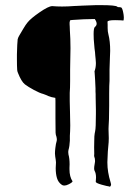

<svg xmlns="http://www.w3.org/2000/svg" viewBox="-20 -721 540 742"><path d="M458.5 -654.8V-651.4Q458.5 -641.6 456.1 -641.6H455.6Q455.6 -642.1 452.6 -642.1Q449.7 -642.6 445.3 -642.6Q434.6 -643.1 424.8 -643.1Q395.5 -643.1 395.5 -636.7L396 -625V-612.8Q396 -598.6 398.9 -588.4Q405.8 -562 405.8 -524.4Q405.8 -511.7 404.8 -498Q403.8 -480 403.3 -453.1V-408.7L402.3 -389.2Q401.9 -382.8 401.9 -359.9V-312.5Q401.4 -246.6 399.9 -235.8Q399.4 -230.5 399.4 -222.7Q399.4 -214.4 399.9 -203.6L400.4 -187.5L399.9 -171.4Q396 -137.2 395 -95.2V-92.3Q395 -56.2 407.2 -17.1L408.2 -13.2L409.2 -8.8V-7.8Q409.2 -3.4 405.3 0.5L402.8 0L399.4 -1Q395 -1.5 391.6 -2.4Q380.9 -4.9 372.6 -7.3Q350.1 -13.7 350.1 -18.6V-19Q351.1 -27.3 351.1 -34.7Q351.1 -51.3 345.7 -60.5Q343.8 -64.5 343.8 -69.8Q343.8 -73.2 344.2 -77.1L345.7 -86.4L347.2 -96.2V-100.6Q347.2 -108.9 344.2 -115.7Q343.8 -117.2 343.8 -119.6V-122.1L344.2 -125V-127.9L343.8 -151.4L344.2 -174.8L344.7 -194.3Q345.7 -205.6 347.7 -213.9Q350.6 -226.6 350.6 -280.3V-296.4Q350.1 -318.4 349.6 -347.2V-357.4L349.1 -366.7V-379.4L347.7 -410.2L345.7 -440.9L345.2 -444.8L346.2 -448.2Q350.6 -460.9 350.6 -477.5L349.6 -492.2L348.1 -507.3Q347.7 -511.2 347.2 -519.5L346.2 -526.9L345.2 -534.7Q343.3 -555.7 342.3 -569.3Q341.8 -580.6 341.8 -588.9Q341.8 -613.3 346.7 -616.7Q353.5 -622.1 353.5 -629.4Q353.5 -637.2 346.2 -647.5L303.7 -646.5Q278.8 -645.5 261.7 -644Q251.5 -643.6 250.5 -641.6Q250 -641.1 250 -638.7L249.5 -636.7L249 -634.3V-626.5L249.5 -618.7L250 -604Q252.4 -571.3 252.4 -534.7Q252.4 -509.8 251.5 -482.9L251 -452.6V-407.7Q251 -379.9 249.5 -362.3V-330.1Q249.5 -321.8 250 -309.6L250.5 -288.6Q251.5 -255.9 251.5 -236.3Q251.5 -222.2 251 -214.8L250 -196.3V-177.7Q249 -155.8 244.6 -141.1Q243.7 -138.2 243.7 -133.8Q243.7 -129.4 244.6 -124Q249 -108.4 249 -85.9Q249 -79.6 248.5 -73.2V-66.9Q248.5 -37.6 260.3 -20.5V-20Q260.3 -19 256.8 -15.6Q252.4 -12.2 245.6 -8.8Q235.8 -3.9 228.5 -3.9Q222.7 -3.9 218.8 -6.8Q205.1 -16.1 200.2 -32.7Q195.3 -48.8 195.3 -71.3Q195.3 -81.1 196.3 -91.8V-94.2Q196.3 -98.6 195.3 -104L193.4 -116.2Q192.4 -121.1 192.4 -127.9Q192.4 -136.7 193.8 -148.4Q195.8 -166 199.2 -176.8Q199.7 -178.7 199.7 -181.6Q199.7 -186 198.2 -192.4L195.8 -200.2L194.8 -208.5Q194.3 -220.7 194.3 -264.6V-332L193.8 -342.8Q179.2 -344.7 166 -350.1L156.2 -354.5Q150.9 -356.4 147 -357.9Q133.3 -361.3 110.8 -373.5Q88.9 -385.3 76.2 -395Q62.5 -405.8 49.3 -439.5Q46.4 -446.3 46.4 -451.2Q45.4 -466.3 45.4 -492.2V-510.7Q46.4 -553.2 48.3 -569.3Q48.8 -572.3 50.8 -576.7L54.7 -584L70.3 -610.4Q79.1 -625.5 86.9 -634.8Q99.1 -649.9 132.3 -672.9Q167.5 -697.3 181.6 -697.3H182.6Q200.2 -695.8 219.7 -695.8Q242.2 -695.8 267.1 -697.8Q270 -697.8 277.3 -698.2Q286.6 -698.7 297.4 -699.2Q326.2 -700.7 351.6 -701.2H368.7Q428.2 -701.2 433.6 -694.8Q435.1 -693.4 437 -693.4H440.9L444.3 -692.9L448.2 -692.4Q453.1 -689.5 456.5 -670.9Q458 -664.1 458.5 -654.8Z"/></svg>

Font: Kurland
Style: Regular
Weight: 400
Designer: GGBot
Version: 0.22